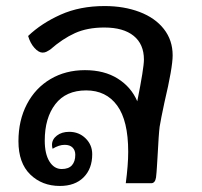

<svg xmlns="http://www.w3.org/2000/svg" viewBox="-20 -606 668 635"><path d="M551 -423Q551 -382 524 -268Q512 -212 508 -187Q505 -165 501 -87Q500 -73 499 -54.5Q498 -36 496 -19Q493 0 480 0H396Q404 -61 404 -104Q404 -207 367.5 -257Q331 -307 265 -307Q198 -307 163 -261.5Q128 -216 128 -141Q128 -97 143.5 -72Q159 -47 184 -47Q207 -47 218 -59.5Q229 -72 229 -94Q229 -109 220 -118Q211 -127 194 -127Q175 -127 154 -114Q152 -120 152 -127Q152 -145 168 -157.5Q184 -170 209 -170Q241 -170 263 -148.5Q285 -127 285 -96Q285 -48 256.5 -19.5Q228 9 178 9Q119 9 80 -29Q41 -67 41 -139Q41 -208 69 -261.5Q97 -315 147 -344.5Q197 -374 261 -374Q325 -374 369.5 -346Q414 -318 434 -271Q456 -381 456 -409Q456 -460 422 -487.5Q388 -515 325 -515Q269 -515 228 -496.5Q187 -478 146 -442Q140 -438 134 -435Q128 -432 121 -432Q108 -432 94 -447.5Q80 -463 73 -487Q117 -529 180.5 -557.5Q244 -586 326 -586Q390 -586 441.5 -566.5Q493 -547 522 -510Q551 -473 551 -423Z"/></svg>

Font: Krub Medium
Style: Italic
Weight: 500
Italic angle: -8°
Designer: Ekaluck Peanpanawate
Foundry: Cadson Demak Co.,Ltd.
Version: Version 1.000; ttfautohint (v1.6)